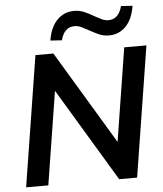

<svg xmlns="http://www.w3.org/2000/svg" viewBox="-61 -981 876 1034"><g transform="rotate(-5 377.5 -464.0)"><path d="M38 0 150 -705H247L569 -169L546 -176L630 -705H750L638 0H541L219 -536L242 -529L158 0ZM299 -772 237 -776Q248 -847 285.5 -885.5Q323 -924 378 -924Q408 -924 434 -912.5Q460 -901 483 -887Q503 -876 521 -867Q539 -858 558 -858Q614 -858 632 -928L694 -924Q683 -853 646 -814.5Q609 -776 554 -776Q524 -776 498 -788Q472 -800 449 -813Q429 -824 410.5 -833Q392 -842 373 -842Q317 -842 299 -772Z"/></g></svg>

Font: Mulish ExtraLight
Style: Italic
Weight: 200
Italic angle: -9°
Designer: Vernon Adams
Foundry: Vernon Adams
Version: Version 3.603